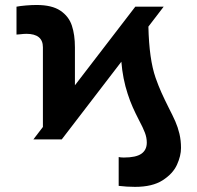

<svg xmlns="http://www.w3.org/2000/svg" viewBox="-20 -557 788 767"><path d="M113.3 0 151.4 -49.8V-368.2Q151.4 -421.9 85 -421.9Q76.2 -421.9 58.6 -419.9L45.9 -418.9V-530.3Q60.5 -533.2 84 -535.2Q107.4 -537.1 126 -537.1Q187.5 -537.1 221.2 -514.4Q254.9 -491.7 267.1 -454.8Q279.3 -418 279.3 -368.2V-216.3L520.5 -530.3H633.8L572.8 -450.7Q575.7 -320.3 601.6 -246.1Q612.8 -214.4 624.5 -188.2Q636.2 -162.1 653.3 -127.9Q670.4 -94.7 680.4 -72Q690.4 -49.3 696.8 -22.7Q703.1 3.9 703.1 34.2Q703.1 65.4 687 101.1Q670.9 136.7 629.9 163.1Q588.9 189.5 519.5 189.5Q486.8 189.5 454.1 185.5V70.3Q461.9 72.3 474.6 72.3Q523.4 72.3 544.9 57.1Q566.4 42 566.4 12.7Q566.4 -7.3 558.8 -27.1Q551.3 -46.9 535.2 -77.1Q521 -104.5 510.3 -128.7Q499.5 -152.8 490.2 -181.6Q470.2 -242.2 464.8 -310.5L226.6 0Z"/></svg>

Font: Pretendard ExtraBold
Style: Regular
Weight: 800
Designer: Base glyphs from Inter by Rasmus Andersson; Hangeul glyphs from Noto Sans CJK(Source Han Sans) by Jang Soo-young and Kan
Foundry: Kil Hyung-jin
Version: Version 1.309